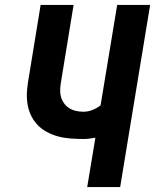

<svg xmlns="http://www.w3.org/2000/svg" viewBox="-20 -755 640 775"><path d="M332 0 365 -199Q352 -197 340.5 -195.5Q329 -194 317 -194Q291 -194 264.5 -196Q238 -198 214 -204.5Q190 -211 168 -223Q146 -235 129.5 -253Q113 -271 103 -294Q93 -317 90 -342.5Q87 -368 89.5 -394.5Q92 -421 97 -447L144 -735H277L227 -429Q224 -413 223 -397Q222 -381 225.5 -366.5Q229 -352 237.5 -339.5Q246 -327 258.5 -319Q271 -311 286 -307.5Q301 -304 317 -304Q335 -304 353 -311Q371 -318 386 -330L453 -735H586L465 0Z"/></svg>

Font: Iosevka XBd Ex Obl
Style: Regular
Weight: 800
Width: 7
Italic angle: -9°
Monospace: yes
Designer: Belleve Invis
Foundry: Belleve Invis
Version: Version 32.5.0; ttfautohint (v1.8.4)